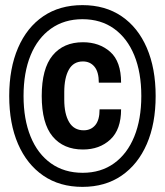

<svg xmlns="http://www.w3.org/2000/svg" viewBox="-20 -718 644 750"><path d="M302 12Q213 12 149 -32Q85 -76 50.5 -155.5Q16 -235 16 -343Q16 -451 50.5 -531Q85 -611 149 -654.5Q213 -698 302 -698Q391 -698 455 -654.5Q519 -611 553.5 -531Q588 -451 588 -343Q588 -235 553.5 -155.5Q519 -76 455 -32Q391 12 302 12ZM304 -134Q228 -134 185.5 -185Q143 -236 143 -343Q143 -450 185.5 -501.5Q228 -553 304 -553Q368 -553 410.5 -515.5Q453 -478 453 -395H366Q366 -437 349 -457.5Q332 -478 304 -478Q267 -478 249 -446Q231 -414 231 -358V-329Q231 -273 250 -241Q269 -209 307 -209Q335 -209 352 -229Q369 -249 369 -291H453Q453 -212 411 -173Q369 -134 304 -134ZM303 -43Q374 -43 425.5 -80Q477 -117 504.5 -184.5Q532 -252 532 -343Q532 -435 504.5 -502Q477 -569 425.5 -606Q374 -643 302 -643Q231 -643 179 -606Q127 -569 99.5 -502Q72 -435 72 -343Q72 -252 99.5 -184.5Q127 -117 179 -80Q231 -43 303 -43Z"/></svg>

Font: Archivo Narrow
Style: Bold
Weight: 700
Designer: Hector Gatti
Foundry: Omnibus-Type
Version: Version 3.002